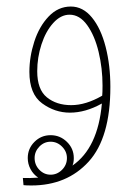

<svg xmlns="http://www.w3.org/2000/svg" viewBox="-20 -337 423 588"><path d="M318 -71Q318 85 251.5 158Q185 231 76 231Q60 231 52 230L50 208Q67 209 97 207Q82 197 73.5 181Q65 165 65 147Q65 118 85.5 97.5Q106 77 135 77Q164 77 185 97.5Q206 118 206 147Q206 161 202 170Q280 116 292 -20Q242 8 194 8Q148 8 109 -20.5Q70 -49 70 -117Q70 -163 85 -209.5Q100 -256 129 -286.5Q158 -317 197 -317Q234 -317 261.5 -283.5Q289 -250 303.5 -193.5Q318 -137 318 -71ZM293 -44Q294 -54 294 -75Q294 -128 282 -178Q270 -228 247 -260Q224 -292 193 -292Q166 -292 143 -266.5Q120 -241 107 -201Q94 -161 94 -119Q94 -63 123.5 -39Q153 -15 198 -15Q243 -15 293 -44ZM86 147Q86 168 100.5 183Q115 198 135 198Q155 198 170 183Q185 168 185 147Q185 127 170 112Q155 97 135 97Q115 97 100.5 112Q86 127 86 147Z"/></svg>

Font: Noto Sans Arabic CondThin
Style: Regular
Weight: 250
Width: 3
Designer: Nadine Chahine
Foundry: Monotype Imaging Inc.
Version: Version 1.001